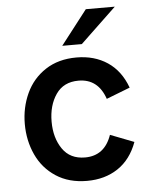

<svg xmlns="http://www.w3.org/2000/svg" viewBox="-51 -740 624 792"><g transform="rotate(-5 260.5 -344.0)"><path d="M42 -247Q42 -315 69 -373.5Q96 -432 149.5 -467Q203 -502 278 -502Q352 -502 406 -466Q460 -430 486 -359L388 -321Q359 -406 278 -406Q216 -406 184.5 -360Q153 -314 153 -247Q153 -180 184.5 -134Q216 -88 278 -88Q359 -88 388 -172L486 -134Q460 -63 406 -27Q352 9 278 9Q203 9 149.5 -26Q96 -61 69 -119.5Q42 -178 42 -247ZM334 -697H454L305 -555H224Z"/></g></svg>

Font: Hanken Grotesk SemiBold
Style: Regular
Weight: 600
Designer: Alfredo Marco Pradil
Foundry: Hanken Design Co.
Version: Version 3.014